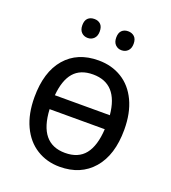

<svg xmlns="http://www.w3.org/2000/svg" viewBox="-135 -831 840 942"><g transform="rotate(20 285.0 -360.0)"><path d="M283 10Q216 10 163 -23Q110 -56 80.5 -119Q51 -182 51 -269Q51 -401 113.5 -473.5Q176 -546 286 -546Q355 -546 408 -513.5Q461 -481 490.5 -418.5Q520 -356 520 -269Q520 -137 456.5 -63.5Q393 10 283 10ZM142 -312H429Q414 -472 284 -472Q218 -472 183.5 -432Q149 -392 142 -312ZM429 -239H141Q150 -63 285 -63Q354 -63 389 -107Q424 -151 429 -239ZM197 -730Q217 -730 229.5 -718Q242 -706 242 -681Q242 -657 229 -644Q216 -631 197 -631Q177 -631 164 -644Q151 -657 151 -681Q151 -706 163.5 -718Q176 -730 197 -730ZM373 -730Q393 -730 406 -718Q419 -706 419 -681Q419 -657 406 -644Q393 -631 373 -631Q354 -631 341 -644Q328 -657 328 -681Q328 -706 340.5 -718Q353 -730 373 -730Z"/></g></svg>

Font: Noto Sans Display
Style: Regular
Weight: 400
Designer: Monotype Design team
Foundry: Monotype Imaging Inc.
Version: Version 1.000